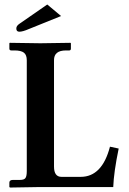

<svg xmlns="http://www.w3.org/2000/svg" viewBox="-20 -839 578 861"><path d="M191.9 -818.8 253.9 -767.1 109.9 -709Q82 -696.8 66.9 -696.8Q52.7 -696.8 53.2 -711.9Q53.2 -723.1 67.9 -732.9ZM100.1 -568.8Q100.1 -592.8 87.2 -602.8Q74.2 -612.8 44.9 -612.8H30.8Q22 -612.8 22 -621.1V-645L23.9 -647Q122.1 -645 161.1 -645L295.9 -647L297.9 -645V-621.1Q297.9 -613.3 291 -612.8H275.9Q221.7 -612.8 222.2 -568.8V-91.8Q222.2 -45.9 255.9 -45.9H341.8Q438 -45.9 473.1 -181.2L512.2 -172.9Q490.2 -66.9 487.8 0H145Q145 0 25.9 2L22 0V-20Q22 -32.2 38.1 -32.2H69.8Q87.9 -32.2 94 -40.5Q100.1 -48.8 100.1 -71.8Z"/></svg>

Font: Linux Libertine
Style: Semibold
Weight: 600
Designer: Philipp H. Poll
Foundry: Philipp H. Poll
Version: Version 5.1.2 ; ttfautohint (v0.9)